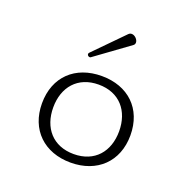

<svg xmlns="http://www.w3.org/2000/svg" viewBox="-114 -726 834 845"><g transform="rotate(20 302.5 -303.5)"><path d="M386.2 -572.8C391.1 -576.2 393.1 -581.5 393.1 -586.4C393.1 -600.1 377.9 -616.2 362.8 -616.2C357.4 -616.2 352.5 -614.3 347.7 -609.4L215.3 -474.6C212.9 -472.2 211.9 -469.7 211.9 -467.3C211.9 -461.4 217.8 -456.5 223.6 -456.5C225.6 -456.5 227.5 -457 229 -458.5ZM302.7 -397C179.2 -397 95.7 -319.3 95.7 -194.3C95.7 -70.8 179.2 8.3 302.7 8.3C426.3 8.3 509.8 -70.8 509.8 -194.3C509.8 -319.3 426.3 -397 302.7 -397ZM302.7 -31.7C204.6 -31.7 148.4 -99.1 148.4 -194.3C148.4 -289.1 204.6 -356.9 302.7 -356.9C400.9 -356.9 457 -289.1 457 -194.3C457 -99.1 400.9 -31.7 302.7 -31.7Z"/></g></svg>

Font: Cutive Mono
Style: Regular
Weight: 400
Monospace: yes
Designer: Vernon Adams
Foundry: Vernon Adams
Version: Version 1.002